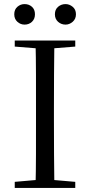

<svg xmlns="http://www.w3.org/2000/svg" viewBox="-20 -928 445 948"><path d="M101.3 -806.5Q81.2 -806.5 65.8 -820.4Q50.4 -834.4 50.4 -857.4Q50.4 -881.1 65.8 -894.4Q81.2 -907.8 101.3 -907.8Q123 -907.8 137.8 -894.4Q152.6 -881.1 152.6 -857.4Q152.6 -834.4 137.8 -820.4Q123 -806.5 101.3 -806.5ZM303.7 -806.5Q282.4 -806.5 266.7 -820.4Q251.1 -834.4 251.1 -857.4Q251.1 -881.1 266.7 -894.4Q282.4 -907.8 303.7 -907.8Q322.8 -907.8 338.9 -894.4Q355 -881.1 355 -857.4Q355 -834.4 338.9 -820.4Q322.8 -806.5 303.7 -806.5ZM52.8 0V-30.1L190.9 -42.1H212.5L351.6 -30.1V0ZM155.3 0Q157.5 -83.6 157.6 -167.7Q157.7 -251.7 157.7 -336.8V-391.1Q157.7 -476.1 157.6 -560.4Q157.5 -644.8 155.3 -728H248.5Q247.3 -645.2 246.8 -560.7Q246.3 -476.1 246.3 -391.1V-337Q246.3 -252.2 246.8 -168.1Q247.3 -84.1 248.5 0ZM52.8 -698V-728H351.6V-698L212.5 -686.9H190.9Z"/></svg>

Font: Noto Serif TC
Style: Regular
Weight: 200
Designer: Ryoko NISHIZUKA 西塚涼子 (kana & ideographs); Frank Grießhammer (Latin, Greek & Cyrillic); Wenlong ZHANG 张文龙 (bopomofo); San
Foundry: Adobe
Version: Version 2.001;hotconv 1.1.0;makeotfexe 2.6.0